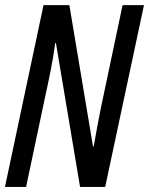

<svg xmlns="http://www.w3.org/2000/svg" viewBox="-20 -734 586 754"><path d="M-0.5 0 150.9 -713.9H252.4L345.2 -159.2H348.1Q354 -192.9 359.9 -225.3Q365.7 -257.8 371.3 -285.6Q377 -313.5 380.9 -332.5L461.4 -713.9H545.4L393.1 0H294.4L199.7 -564.5H196.8Q193.4 -538.6 188.7 -510.5Q184.1 -482.4 178.7 -455.8Q173.3 -429.2 168.7 -406.7Q164.1 -384.3 160.6 -369.6L82.5 0Z"/></svg>

Font: Open Sans Condensed Medium
Style: Italic
Weight: 500
Width: 3
Italic angle: -12°
Designer: Monotype Design Team
Foundry: Monotype Imaging Inc.
Version: Version 3.000